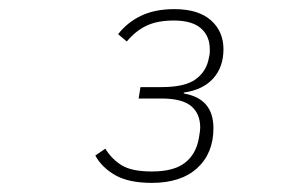

<svg xmlns="http://www.w3.org/2000/svg" viewBox="-20 -724 640 421"><path d="M334 -533Q386 -533 409.5 -550.5Q433 -568 438 -597Q440 -605 440 -609.5Q440 -614 440 -616Q440 -645 420.5 -662Q401 -679 361 -679Q325 -679 301 -667.5Q277 -656 258 -633L239 -649Q259 -675 289.5 -689.5Q320 -704 362 -704Q415 -704 442.5 -679.5Q470 -655 470 -616Q470 -577 447.5 -552Q425 -527 383 -521V-519Q448 -508 448 -443Q448 -388 412.5 -355.5Q377 -323 313 -323Q262 -323 232.5 -340Q203 -357 189 -383L211 -398Q225 -375 247 -361.5Q269 -348 313 -348Q361 -348 385.5 -367Q410 -386 416 -421Q419 -437 419 -444Q419 -475 399 -491.5Q379 -508 334 -508H284L288 -533Z"/></svg>

Font: IBM Plex Mono ExtraLight
Style: Italic
Weight: 200
Italic angle: -9°
Monospace: yes
Designer: Mike Abbink, Paul van der Laan, Pieter van Rosmalen
Foundry: Bold Monday
Version: Version 2.3